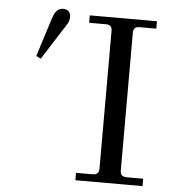

<svg xmlns="http://www.w3.org/2000/svg" viewBox="-52 -778 741 826"><g transform="rotate(5 318.0 -365.0)"><path d="M304 0H594V-32H522C503 -32 495 -41 495 -59V-653C495 -672 503 -680 522 -680H594V-712H304V-680H376C395 -680 403 -672 403 -653V-59C403 -41 395 -32 376 -32H304ZM90 -518 110 -508 198 -646C210 -664.9 220 -675 220 -699C220 -718 208 -730 188 -730C158 -730 148.5 -702.9 140 -676Z"/></g></svg>

Font: Old Standard
Style: Regular
Weight: 400
Designer: Alexey Kryukov <alexios@thessalonica.org.ru>
Version: Version 2.0